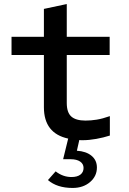

<svg xmlns="http://www.w3.org/2000/svg" viewBox="-20 -683 640 949"><path d="M388 10Q384 10 380 10Q376 10 372 9L360 62Q406 65 432.5 87Q459 109 459 145Q459 188 425 217Q391 246 339 246Q262 246 217 207L255 164Q291 192 333 192Q362 192 377.5 180Q393 168 393 147Q393 127 376 115.5Q359 104 329 104H292L317 2Q197 -24 197 -153V-411H37V-501H197V-639L310 -663V-501H522V-411H310V-174Q310 -127 332.5 -107Q355 -87 403 -87Q429 -87 457.5 -91.5Q486 -96 523 -109V-13Q492 -3 456 3.5Q420 10 388 10Z"/></svg>

Font: Red Hat Mono Medium
Style: Regular
Weight: 500
Monospace: yes
Designer: Pentagram, MCKL
Foundry: Pentagram, MCKL
Version: Version 1.023; ttfautohint (v1.8.3)